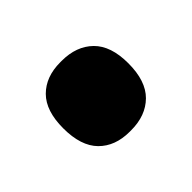

<svg xmlns="http://www.w3.org/2000/svg" viewBox="-51 -433 342 342"><g transform="rotate(45 120.0 -262.0)"><path d="M119.5 -180Q75.5 -180 54 -201.5Q32.5 -223 32.5 -259.5V-263Q32.5 -300 54 -322Q75.5 -344 119.5 -344Q164 -344 185.8 -322Q207.5 -300 207.5 -263V-259.5Q207.5 -223 185.8 -201.5Q164 -180 119.5 -180Z"/></g></svg>

Font: Anek Odia Medium ExtraBold
Style: Regular
Weight: 800
Version: Version 1.003